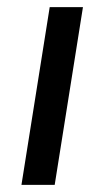

<svg xmlns="http://www.w3.org/2000/svg" viewBox="-20 -517 291 537"><path d="M40 0 119 -497H212L133 0Z"/></svg>

Font: Nunito Sans 7pt Condensed Medium
Style: Italic
Weight: 500
Width: 3
Italic angle: -9°
Designer: Vernon Adams
Foundry: Vernon Adams
Version: Version 3.101;gftools[0.9.27]